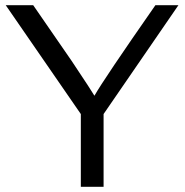

<svg xmlns="http://www.w3.org/2000/svg" viewBox="-20 -714 707 734"><path d="M2 -694H107L254 -481Q334 -361 341 -348Q376 -410 574 -694H662L376 -278V0H289V-278Z"/></svg>

Font: CMU Sans Serif
Style: Medium
Weight: 500
Version: Version 0.7.0